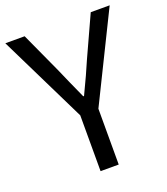

<svg xmlns="http://www.w3.org/2000/svg" viewBox="-136 -828 803 922"><g transform="rotate(-20 265.5 -366.5)"><path d="M218.8 0V-285.2L-1 -733.4H97.7L192.4 -526.4Q200.2 -508.8 224.6 -453.1Q249 -397.5 263.7 -366.2H267.6Q314.5 -463.9 340.8 -526.4L435.5 -733.4H532.2L311.5 -285.2V0Z"/></g></svg>

Font: Bpmf Zihi Sans Regular
Style: Regular
Weight: 400
Foundry: But Ko
Version: Version 1.320